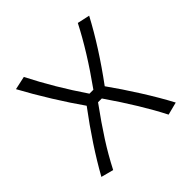

<svg xmlns="http://www.w3.org/2000/svg" viewBox="-160 -773 933 933"><g transform="rotate(-45 306.5 -306.5)"><path d="M47 -10Q125 -150 241 -305Q197 -367 146 -449Q95 -531 55 -605L124 -620Q196 -478 292 -337H319Q428 -489 495 -620L559 -606Q483 -463 370 -310Q418 -243 469.5 -161.5Q521 -80 558 -10L492 7Q429 -117 318 -278H292Q231 -194 189 -128.5Q147 -63 111 7Z"/></g></svg>

Font: Athiti
Style: Regular
Weight: 400
Designer: CadsonDemak Team
Foundry: CadsonDemak
Version: Version 1.032